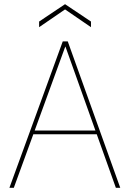

<svg xmlns="http://www.w3.org/2000/svg" viewBox="-20 -898 621 918"><path d="M25 0 280 -700H304L555 0H534L293 -675H292L46 0ZM124 -256 133 -274H449L458 -256ZM167 -768V-795L291 -878L415 -795V-768L291 -853Z"/></svg>

Font: DM Sans 28pt Thin
Style: Regular
Weight: 250
Version: Version 4.004;gftools[0.9.30]